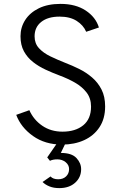

<svg xmlns="http://www.w3.org/2000/svg" viewBox="-20 -732 632 988"><path d="M299.5 12Q212 12 149.8 -32.2Q87.5 -76.5 63.5 -141L131 -165Q153 -115.5 197.5 -85Q242 -54.5 301.5 -54.5Q368 -54.5 408.2 -87.2Q448.5 -120 448.5 -183.5Q448.5 -226 425.5 -256Q402.5 -286 365.5 -307Q328.5 -328 286.5 -343.5Q250.5 -357 214.8 -373.5Q179 -390 149.8 -413Q120.5 -436 103 -468.2Q85.5 -500.5 85.5 -545.5Q85.5 -591.5 109.8 -629.2Q134 -667 180 -689.5Q226 -712 291.5 -712Q369 -712 420.8 -678Q472.5 -644 489 -590.5L423.5 -568.5Q409 -602.5 374.5 -624.5Q340 -646.5 286.5 -646.5Q226.5 -646.5 192.2 -619.2Q158 -592 158 -545Q158 -508.5 180.5 -484Q203 -459.5 239.2 -442Q275.5 -424.5 316 -408.5Q351.5 -395 387.8 -377Q424 -359 454 -333.2Q484 -307.5 502.5 -271.2Q521 -235 521 -184.5Q521 -121.5 492.2 -77.8Q463.5 -34 413.5 -11Q363.5 12 299.5 12ZM285 236Q256 236 234.5 227.2Q213 218.5 199 204.5L240 176Q253 190.5 279.5 190.5Q304.5 190.5 320 175.8Q335.5 161 335.5 138Q335.5 117 317.8 102.5Q300 88 275 88Q252 88 237 95.5L223 78L277 0H319.5L293 55Q349 55 373.2 81Q397.5 107 397.5 138.5Q397.5 180.5 366.8 208.2Q336 236 285 236Z"/></svg>

Font: Overpass Light
Style: Regular
Weight: 300
Designer: Delve Withrington, Dave Bailey, Thomas Jockin
Foundry: Delve Fonts LLC
Version: Version 4.000; ttfautohint (v1.8.3)